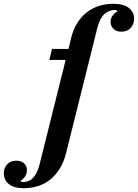

<svg xmlns="http://www.w3.org/2000/svg" viewBox="-196 -780 727 1012"><path d="M-71 212Q-124 212 -150 189.5Q-176 167 -176 133Q-176 106 -158.5 86.5Q-141 67 -109 67Q-85 67 -69.5 80.5Q-54 94 -54 117Q-54 135 -63.5 149.5Q-73 164 -88 172L-80 180Q-43 180 -21.5 157.5Q0 135 13 85L150 -464H64L78 -522H165L178 -576Q189 -623 210.5 -657.5Q232 -692 261.5 -715Q291 -738 326.5 -749Q362 -760 401 -760Q457 -760 484 -737.5Q511 -715 511 -681Q511 -654 493.5 -633.5Q476 -613 444 -613Q418 -613 402.5 -627.5Q387 -642 387 -665Q387 -683 397.5 -697.5Q408 -712 423 -720L415 -728Q378 -728 354 -705.5Q330 -683 317 -633L152 28Q140 75 118.5 109.5Q97 144 68 167Q39 190 3.5 201Q-32 212 -71 212Z"/></svg>

Font: IBM Plex Serif SmBld
Style: Italic
Weight: 600
Italic angle: -14°
Designer: Mike Abbink, Paul van der Laan, Pieter van Rosmalen
Foundry: Bold Monday
Version: Version 3.001